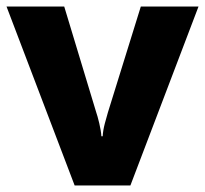

<svg xmlns="http://www.w3.org/2000/svg" viewBox="-20 -569 629 589"><path d="M209 0 0 -549H177L275 -225Q279 -214 284.5 -191Q290 -168 291 -151H295Q296 -169 301.5 -190Q307 -211 311 -224L412 -549H589L380 0Z"/></svg>

Font: Noto Sans Lao Looped ExtraBold
Style: Regular
Weight: 800
Designer: Mark Frömberg, Ben Mitchell
Foundry: The Fontpad Ltd
Version: Version 1.002; ttfautohint (v1.8.4.7-5d5b)